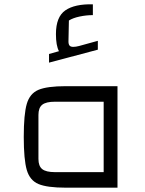

<svg xmlns="http://www.w3.org/2000/svg" viewBox="-20 -869 670 889"><path d="M524 0H285Q198 0 158 -17Q118 -34 104 -82Q90 -130 90 -235Q90 -340 104 -388Q118 -436 158 -453Q198 -470 285 -470H524ZM234 -398Q193 -398 175.5 -384Q158 -370 158 -337V-133Q158 -100 175.5 -86Q193 -72 234 -72H460V-398ZM433 -680V-639L207 -579V-619L253 -632Q239 -658 239 -711Q239 -791 282.5 -821Q326 -851 410 -849V-799Q380 -799 349 -792.5Q318 -786 299 -774L297 -677Q297 -664 302 -658Q307 -652 319 -652Q331 -652 346 -656Z"/></svg>

Font: Changa Light
Style: Regular
Weight: 300
Designer: Eduardo Rodriguez Tunni
Foundry: Eduardo Rodriguez Tunni
Version: Version 2.002; ttfautohint (v1.5) -l 8 -r 50 -G 110 -x 14 -H